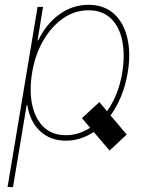

<svg xmlns="http://www.w3.org/2000/svg" viewBox="-20 -574 648 799"><path d="M11.4 204.5 136.4 -545.5H159.1L136.4 -406.2H139.2Q172.2 -474.4 227.1 -514.2Q282 -554 348 -554Q412.6 -554 453.7 -517Q494.7 -480.1 509.8 -416.2Q524.9 -352.3 511.4 -271.3Q494 -168.3 440 -93.8L507.1 -14.2L436.1 52.6L370 -24.9Q315.7 11.4 254.3 11.4Q189.3 11.4 146.8 -28.4Q104.4 -68.2 93.8 -136.4H90.9L34.1 204.5ZM393.5 -149.1 425.4 -111.2Q473.7 -179 488.6 -271.3Q500.7 -345.2 488.8 -403.9Q476.9 -462.7 441.6 -497Q406.2 -531.2 348 -531.2Q290.5 -531.2 241.7 -497Q192.8 -462.7 159.3 -403.9Q125.7 -345.2 113.6 -271.3Q101.6 -197.4 113.8 -138.7Q126.1 -79.9 161.4 -45.6Q196.7 -11.4 254.3 -11.4Q307.5 -11.4 355.1 -42.3L321 -82.4Z"/></svg>

Font: Inter Thin  BETA
Style: Italic
Weight: 100
Italic angle: -9.39999°
Designer: Rasmus Andersson
Foundry: rsms
Version: Version 3.011;git-f93a4a705